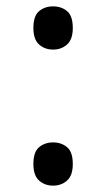

<svg xmlns="http://www.w3.org/2000/svg" viewBox="-20 -570 334 604"><path d="M147 -414Q121 -414 103 -430Q85 -446 85 -482Q85 -520 103 -535Q121 -550 147 -550Q173 -550 191 -535Q209 -520 209 -482Q209 -446 191 -430Q173 -414 147 -414ZM147 14Q121 14 103 -2Q85 -18 85 -54Q85 -92 103 -107Q121 -122 147 -122Q173 -122 191 -107Q209 -92 209 -54Q209 -18 191 -2Q173 14 147 14Z"/></svg>

Font: lbangla15
Style: Book
Weight: 400
Designer: Jelle Bosma - Monotype Design Team
Foundry: Monotype Imaging Inc.
Version: Version 2.003